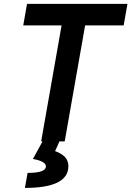

<svg xmlns="http://www.w3.org/2000/svg" viewBox="-20 -713 663 968"><path d="M187.5 0 290.5 -585H97.2L116.2 -693.4H622.6L603.5 -585H409.2L306.2 0ZM105.5 234.4 119.1 158.7Q211.4 158.7 211.4 126Q211.4 100.1 146 88.4L207.5 -23.9L279.3 1L257.8 48.8Q291 61 307.9 79.1Q324.7 97.2 324.7 125Q324.7 234.4 105.5 234.4Z"/></svg>

Font: Cascadia Mono NF SemiBold
Style: Italic
Weight: 600
Italic angle: -10°
Monospace: yes
Designer: Aaron Bell
Foundry: Saja Typeworks
Version: Version 2404.023; ttfautohint (v1.8.4)